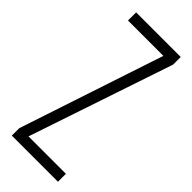

<svg xmlns="http://www.w3.org/2000/svg" viewBox="-235 -749 783 783"><g transform="rotate(45 157.0 -357.0)"><path d="M293.9 -45.9V0H27.8V-43L234.9 -667H30.8V-713.9H288.1V-669.9L78.1 -45.9Z"/></g></svg>

Font: Open Sans Hebrew Condensed Light
Style: Regular
Weight: 300
Width: 3
Foundry: Ascender Corporation, Yanek Iontef
Version: Version 2.001;PS 002.001;hotconv 1.0.70;makeotf.lib2.5.58329